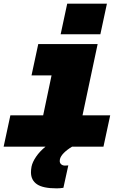

<svg xmlns="http://www.w3.org/2000/svg" viewBox="-23 -805 693 1054"><path d="M34 -172H214L260 -391H150L187 -563H513L430 -172H582L545 0H373Q346 16 328 34Q310 52 306 69Q305 72 305 79Q305 90 313 97Q321 104 334 104Q346 104 352 103L325 226Q306 229 288 229Q213 229 180 206.5Q147 184 147 141Q147 127 150 110Q155 85 175 55.5Q195 26 227 0H-3ZM346 -785H564L528 -617H310Z"/></svg>

Font: Azeret Mono Black
Style: Italic
Weight: 900
Italic angle: -12°
Designer: Martin Vácha
Foundry: Displaay
Version: Version 1.000; Glyphs 3.0.3, build 3074